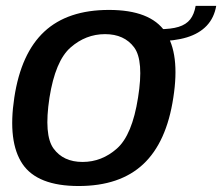

<svg xmlns="http://www.w3.org/2000/svg" viewBox="-20 -633 761 658"><path d="M249.5 4.5Q391 4.5 471 -70.5Q551 -145.5 574 -298.5Q597.5 -449 546.2 -524Q495 -599 353.5 -599Q212 -599 132 -524.8Q52 -450.5 29 -298.5Q6 -147 57 -71.2Q108 4.5 249.5 4.5ZM263 -78Q197 -78 163.5 -124Q130 -170 149.5 -298Q169.5 -424.5 221.8 -470.2Q274 -516 340 -516Q406 -516 439.8 -470.5Q473.5 -425 453 -298Q433 -170.5 381 -124.2Q329 -78 263 -78ZM525.5 -533 518.5 -492Q578 -492 620.5 -505Q663 -518 688.5 -545Q714 -572 721 -613H650.5Q645.5 -584 631.8 -566.5Q618 -549 592.2 -541Q566.5 -533 525.5 -533Z"/></svg>

Font: Anybody UltraCondensed Thin Medium
Style: Italic
Weight: 500
Italic angle: -10°
Version: Version 1.111